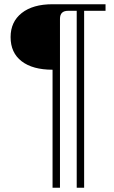

<svg xmlns="http://www.w3.org/2000/svg" viewBox="-20 -617 539 906"><path d="M228 269V-288Q134 -288 82 -328Q30 -368 30 -442Q30 -514 82.5 -555.5Q135 -597 228 -597H478V-566H377V269H342V-566H301Q263 -566 263 -528V269Z"/></svg>

Font: UnnaRegular
Style: Regular
Weight: 400
Designer: Jorge de Buen Unna
Foundry: Omnibus-Type
Version: Version 2.008;hotconv 1.0.109;makeotfexe 2.5.65596